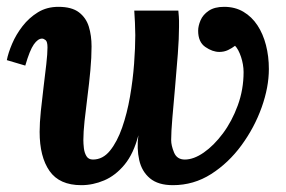

<svg xmlns="http://www.w3.org/2000/svg" viewBox="-22 -531 837 562"><path d="M634 -511Q666 -511 690.5 -496.5Q715 -482 731.5 -457Q748 -432 756.5 -399Q765 -366 765 -329Q765 -276 744 -217Q723 -158 685 -106Q647 -54 596 -21.5Q545 11 484 11Q441 11 417 -9Q393 -29 385.5 -62.5Q378 -96 383 -135Q369 -81 342.5 -49Q316 -17 283 -3Q250 11 216 11Q152 11 123 -30.5Q94 -72 94 -145Q94 -171 97.5 -205.5Q101 -240 105.5 -276Q110 -312 113.5 -343Q117 -374 117 -392Q117 -409 111.5 -413.5Q106 -418 101 -418Q89 -418 77 -401Q65 -384 52 -339L-2 -355Q2 -376 13.5 -403Q25 -430 44 -454.5Q63 -479 89 -495Q115 -511 149 -511Q188 -511 209 -495Q230 -479 238 -453Q246 -427 246 -395Q246 -363 242.5 -325Q239 -287 234 -248.5Q229 -210 225.5 -177Q222 -144 222 -121Q222 -111 223.5 -97.5Q225 -84 231 -74Q237 -64 250 -64Q279 -64 300 -90Q321 -116 335.5 -157.5Q350 -199 358.5 -248Q367 -297 370.5 -344.5Q374 -392 374 -428Q374 -442 373 -465Q372 -488 371 -500H500Q502 -479 502 -470.5Q502 -462 502 -452Q502 -420 498.5 -373Q495 -326 490.5 -276.5Q486 -227 482.5 -185.5Q479 -144 479 -121Q479 -105 487.5 -84.5Q496 -64 519 -64Q545 -64 574.5 -84.5Q604 -105 630.5 -140.5Q657 -176 674 -222.5Q691 -269 691 -320Q691 -331 689 -342.5Q687 -354 683.5 -364.5Q680 -375 675.5 -383.5Q671 -392 666 -397Q657 -390 645.5 -384.5Q634 -379 620 -379Q600 -379 579 -393.5Q558 -408 558 -441Q558 -455 565 -471.5Q572 -488 589 -499.5Q606 -511 634 -511Z"/></svg>

Font: Lora Italic
Style: Italic
Weight: 400
Italic angle: -3°
Designer: Olga Karpushina, Alexei Vanyashin (Cyrillic)
Foundry: Cyreal
Version: Version 2.210; ttfautohint (v1.8.1.43-b0c9)